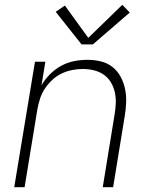

<svg xmlns="http://www.w3.org/2000/svg" viewBox="-20 -776 640 796"><path d="M39 0 125 -520H168L152 -422Q166 -447 187 -468Q208 -489 233.5 -503Q259 -517 287 -522.5Q315 -528 342 -528Q371 -528 398 -521.5Q425 -515 446 -498.5Q467 -482 480 -458Q493 -434 498.5 -407Q504 -380 503 -351.5Q502 -323 497 -294L449 0H406L455 -301Q459 -324 460 -347.5Q461 -371 456 -393.5Q451 -416 439.5 -435Q428 -454 410 -466.5Q392 -479 369.5 -484.5Q347 -490 323 -490Q301 -490 278.5 -485.5Q256 -481 235 -471Q214 -461 196.5 -444.5Q179 -428 166 -408.5Q153 -389 146 -367Q139 -345 135 -323L82 0ZM318 -592 211 -727 249 -753 346 -619 487 -756 518 -724 365 -592Z"/></svg>

Font: Iosevka SS04 XLt Ex
Style: Italic
Weight: 200
Width: 7
Italic angle: -9°
Monospace: yes
Designer: Belleve Invis
Foundry: Belleve Invis
Version: Version 19.0.0; ttfautohint (v1.8.4)